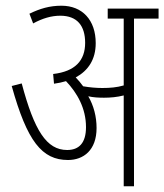

<svg xmlns="http://www.w3.org/2000/svg" viewBox="-20 -652 575 672"><path d="M318 -204C318 -244 308 -282 289 -315C306 -311 325 -310 344 -310C366 -310 390 -312 413 -318V0H449V-587H535V-622H357V-587H413V-353C389 -346 365 -344 338 -344C317 -344 294 -346 271 -350C263 -361 254 -372 245 -381C289 -405 315 -444 315 -501C315 -582 268 -632 195 -632C154 -632 120 -622 83 -604L96 -570C129 -588 160 -597 191 -597C250 -597 278 -562 278 -502C278 -441 244 -402 166 -393L169 -359C184 -361 198 -364 211 -368C250 -327 281 -273 281 -207C281 -151 256 -127 215 -127C143 -127 100 -195 56 -360L21 -351C75 -157 127 -92 218 -92C272 -92 318 -126 318 -204Z"/></svg>

Font: Noto Sans Devanagari UI ExtraCondensed ExtraLight
Style: Regular
Weight: 200
Width: 2
Designer: Jelle Bosma - Monotype Design Team
Foundry: Monotype Imaging Inc.
Version: Version 2.004